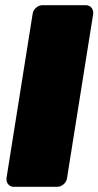

<svg xmlns="http://www.w3.org/2000/svg" viewBox="-20 -720 379 740"><path d="M5 -28.3V-33.3L105.8 -666.7Q107.5 -680 118.8 -690Q130 -700 144.2 -700H310.8Q323.3 -700 331.2 -691.7Q339.2 -683.3 339.2 -671.7V-666.7L238.3 -33.3Q236.7 -20 225.4 -10Q214.2 0 200 0H33.3Q20.8 0 12.9 -8.3Q5 -16.7 5 -28.3Z"/></svg>

Font: BoonTook Mon
Style: Italic
Weight: 400
Italic angle: -9°
Designer: Sungsit Sawaiwan
Foundry: FontUni
Version: Version 3.0